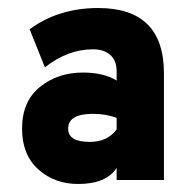

<svg xmlns="http://www.w3.org/2000/svg" viewBox="-20 -732 484 479"><path d="M271 -283V-313Q245 -273 175 -273Q116 -273 75.5 -309.5Q35 -346 35 -411Q35 -479 79.5 -515Q124 -551 187 -551Q239 -551 271 -531V-554Q271 -581 255 -595Q239 -609 212 -609Q149 -609 92 -564L54 -659Q126 -712 225 -712Q389 -712 389 -549V-283ZM204 -378Q248 -378 271 -409V-438Q244 -448 212 -448Q150 -448 150 -411Q150 -378 204 -378Z"/></svg>

Font: Overpass Heavy
Style: Regular
Weight: 900
Designer: Delve Withrington, Thomas Jockin
Foundry: Delve Fonts
Version: Version 3.000;DELV;Overpass